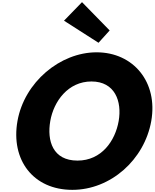

<svg xmlns="http://www.w3.org/2000/svg" viewBox="-20 -1749 1442 1791"><path d="M745 -1729 577 -1556 899 -1350 1003 -1465ZM143 -620C79 -258 289 22 655 22C1011 22 1327 -258 1391 -620C1455 -982 1225 -1261 881 -1261C540 -1261 207 -982 143 -620ZM449 -620C481 -804 615 -989 833 -989C1052 -989 1119 -804 1087 -620C1055 -436 928 -251 703 -251C472 -251 417 -436 449 -620Z"/></svg>

Font: Hussar Dziwak
Style: Kur
Weight: 400
Version: Version 1.022